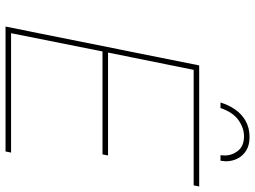

<svg xmlns="http://www.w3.org/2000/svg" viewBox="-134 -788 922 694"><g transform="rotate(90 327.0 -441.0)"><path d="M561 -777H541L542 -792Q542 -819 524.8 -840.5Q507.5 -862 472.5 -862Q442.5 -862 414 -841.8Q385.5 -821.5 370.5 -777H350.5Q359 -805.5 375.2 -829.2Q391.5 -853 416.5 -867.5Q441.5 -882 475.5 -882Q504.5 -882 524 -870Q543.5 -858 553.2 -838.5Q563 -819 563 -796ZM527.5 0H76L216.5 -700H654L650 -680H232.5L170 -370.5H542L538 -350.5H166L100 -20H531.5Z"/></g></svg>

Font: Argentum Sans Thin
Style: Italic
Weight: 100
Italic angle: -11°
Designer: Julieta Ulanovsky (font), Cristiano Sobral (main changes and remaster)
Foundry: Julieta Ulanovsky (font), Cristiano Sobral (main changes and remaster)
Version: Version 2.007;June 15, 2022;FontCreator 14.0.0.2814 64-bit; 